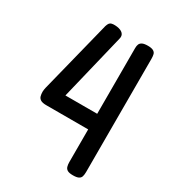

<svg xmlns="http://www.w3.org/2000/svg" viewBox="-172 -789 806 895"><g transform="rotate(30 230.5 -342.0)"><path d="M361 10Q341 10 331.5 4.5Q322 -1 319 -11.5Q316 -22 316 -35V-211H89Q70 -211 60 -217Q50 -223 47 -233.5Q44 -244 44 -257Q44 -263 45 -268.5Q46 -274 47 -279L141 -654Q147 -684 158 -690Q169 -696 193 -693Q215 -690 225.5 -679Q236 -668 231 -650L145 -295H316V-649Q316 -661 319.5 -669.5Q323 -678 333 -683Q343 -688 363 -688Q382 -688 392 -682.5Q402 -677 404.5 -667Q407 -657 407 -643V-34Q407 -20 404 -10Q401 0 391 5Q381 10 361 10Z"/></g></svg>

Font: Fredoka Condensed
Style: Regular
Weight: 400
Width: 3
Designer: Ben Nathan
Foundry: Milena B. Brandão, Ben Nathan
Version: Version 2.001